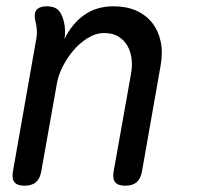

<svg xmlns="http://www.w3.org/2000/svg" viewBox="-20 -580 640 610"><path d="M129 -560Q152 -560 164 -549Q176 -538 182 -515Q186 -501 186.5 -485.5Q187 -470 185 -456Q208 -504 247 -532Q286 -560 341 -560Q381 -560 412 -546.5Q443 -533 463 -508Q483 -483 490.5 -448Q498 -413 490 -370L431 -35Q427 -12 414 -1Q401 10 378 10Q355 10 346 -1Q337 -12 341 -35L396 -344Q401 -370 398 -393.5Q395 -417 384.5 -435Q374 -453 356 -464Q338 -475 311 -475Q284 -475 258.5 -459Q233 -443 213 -419.5Q193 -396 179 -368Q165 -340 161 -316L111 -35Q107 -12 94 -1Q81 10 58 10Q35 10 26 -1Q17 -12 21 -35L95 -455Q98 -470 97 -485Q96 -500 92 -515Q87 -538 96.5 -549Q106 -560 129 -560Z"/></svg>

Font: Maple Mono Normal NL
Style: Italic
Weight: 400
Italic angle: -10°
Monospace: yes
Designer: subframe7536
Version: Version 7.000